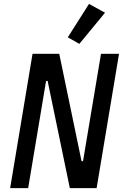

<svg xmlns="http://www.w3.org/2000/svg" viewBox="-20 -978 640 998"><path d="M343 0H482.2L598.7 -698.2H505L411.6 -140.6H403.8L288 -698.2H149.1L32.7 0H126.4L219.5 -557.2H227.6ZM332.4 -784.1 392.4 -750 525.9 -911.9 442.8 -957.7Z"/></svg>

Font: Margiela Mono Italic Medium It
Style: Regular
Weight: 500
Designer: Mike Abbink, Paul van der Laan, Pieter van Rosmalen
Foundry: Bold Monday
Version: Version 2.003 2021